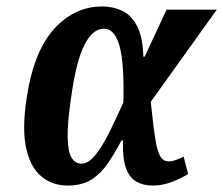

<svg xmlns="http://www.w3.org/2000/svg" viewBox="-20 -566 693 596"><path d="M190 10Q144 10 110 -17Q76 -44 62 -102.5Q48 -161 62 -257Q83 -403 146.5 -474.5Q210 -546 298 -546Q329 -546 357.5 -533.5Q386 -521 404.5 -487Q423 -453 425 -390H429L497 -536H653L448 -250Q456 -172 462.5 -132.5Q469 -93 478.5 -79Q488 -65 504 -65Q514 -65 526.5 -69.5Q539 -74 550 -80L564 -26Q542 -12 513 -1Q484 10 454 10Q426 10 404.5 -1.5Q383 -13 371.5 -43Q360 -73 362 -130H357Q337 -92 315.5 -60Q294 -28 264.5 -9Q235 10 190 10ZM233 -58Q255 -58 277 -86Q299 -114 320.5 -157.5Q342 -201 363 -248Q366 -373 350.5 -425Q335 -477 303 -477Q267 -477 241.5 -425.5Q216 -374 201 -265Q189 -184 190 -139Q191 -94 202.5 -76Q214 -58 233 -58Z"/></svg>

Font: Noto Serif Condensed
Style: Bold Italic
Weight: 700
Width: 3
Italic angle: -12°
Designer: Monotype Design Team
Foundry: Monotype Imaging Inc.
Version: Version 2.014